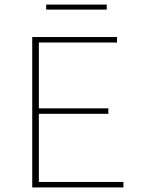

<svg xmlns="http://www.w3.org/2000/svg" viewBox="-20 -820 620 840"><path d="M447 -800V-778H182V-800ZM150 -24H520V0H121V-658H492V-634H150V-346H454V-322H150Z"/></svg>

Font: EauTestInfant Extralight
Style: Regular
Weight: 250
Designer: Christian Thalmann (Catharsis Fonts)
Version: Version 0.001;PS 000.001;hotconv 1.0.88;makeotf.lib2.5.64775